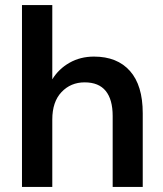

<svg xmlns="http://www.w3.org/2000/svg" viewBox="-20 -740 645 760"><path d="M67 0V-720H187V-426Q212 -467 255 -491.5Q298 -516 352 -516Q444 -516 494.5 -459Q545 -402 545 -292V0H426V-281Q426 -346 398.5 -380Q371 -414 315 -414Q260 -414 223.5 -375.5Q187 -337 187 -267V0Z"/></svg>

Font: DM Sans SemiBold
Style: Regular
Weight: 600
Designer: Colophon Foundry, Jonny Pinhorn
Foundry: Colophon Foundry
Version: Version 4.004; ttfautohint (v1.8.4.7-5d5b)